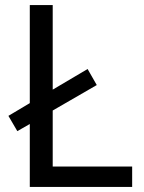

<svg xmlns="http://www.w3.org/2000/svg" viewBox="-20 -734 564 754"><path d="M97 0V-247L48 -219L13 -279L97 -329V-714H187V-382L324 -463L360 -400L187 -300V-80H499V0Z"/></svg>

Font: Noto Sans Tamil
Style: Regular
Weight: 400
Designer: Jelle Bosma - Monotype Design Team
Foundry: Monotype Imaging Inc.
Version: Version 2.003